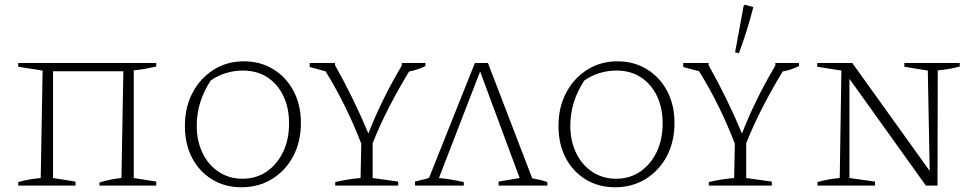

<svg xmlns="http://www.w3.org/2000/svg" viewBox="-20 -784 4117 811"><path d="M204 -483V-32L299 -17V0H57V-15Q81 -22 105 -26Q129 -30 152 -32L160 -486L57 -502V-518H640V-503Q618 -498 594 -493.5Q570 -489 545 -487V-32L640 -17V0H400V-13Q447 -28 493 -32L501 -483Z M1000 7Q930 7 876 -26Q822 -59 791.5 -117Q761 -175 761 -252Q761 -331 793.5 -392.5Q826 -454 882.5 -489.5Q939 -525 1010 -525Q1080 -525 1134.5 -491.5Q1189 -458 1220 -399.5Q1251 -341 1251 -265Q1251 -186 1219 -125Q1187 -64 1130 -28.5Q1073 7 1000 7ZM1004 -29Q1062 -29 1106 -59Q1150 -89 1175.5 -141.5Q1201 -194 1201 -263Q1201 -329 1176.5 -379.5Q1152 -430 1108.5 -458Q1065 -486 1005 -486Q970 -486 935 -475.5Q900 -465 870 -444Q811 -354 811 -253Q811 -189 835.5 -138Q860 -87 904 -58Q948 -29 1004 -29Z M1396 0V-15Q1451 -28 1503 -32L1506 -177Q1474 -260 1436.5 -336Q1399 -412 1355 -483L1288 -501V-518H1395V-509Q1437 -434 1472 -362Q1507 -290 1536 -220Q1562 -287 1597 -359Q1632 -431 1677 -507V-518H1777V-505Q1745 -489 1708 -482Q1663 -408 1624 -332.5Q1585 -257 1554 -179V-32L1662 -17V0Z M1733 0V-17L1792 -32L1986 -518H2041L2228 -31Q2244 -28 2259 -24.5Q2274 -21 2292 -15V0H2086V-17L2175 -32L2008 -482L1834 -32Q1859 -30 1885.5 -25.5Q1912 -21 1939 -15V0Z M2578 7Q2508 7 2454 -26Q2400 -59 2369.5 -117Q2339 -175 2339 -252Q2339 -331 2371.5 -392.5Q2404 -454 2460.5 -489.5Q2517 -525 2588 -525Q2658 -525 2712.5 -491.5Q2767 -458 2798 -399.5Q2829 -341 2829 -265Q2829 -186 2797 -125Q2765 -64 2708 -28.5Q2651 7 2578 7ZM2582 -29Q2640 -29 2684 -59Q2728 -89 2753.5 -141.5Q2779 -194 2779 -263Q2779 -329 2754.5 -379.5Q2730 -430 2686.5 -458Q2643 -486 2583 -486Q2548 -486 2513 -475.5Q2478 -465 2448 -444Q2389 -354 2389 -253Q2389 -189 2413.5 -138Q2438 -87 2482 -58Q2526 -29 2582 -29Z M2974 0V-15Q3029 -28 3081 -32L3084 -177Q3052 -260 3014.5 -336Q2977 -412 2933 -483L2866 -501V-518H2973V-509Q3015 -434 3050 -362Q3085 -290 3114 -220Q3140 -287 3175 -359Q3210 -431 3255 -507V-518H3355V-505Q3323 -489 3286 -482Q3241 -408 3202 -332.5Q3163 -257 3132 -179V-32L3240 -17V0ZM3101 -559 3085 -563 3121 -759 3126 -764 3162 -754Q3137 -655 3101 -559Z M3800 -518H4034V-503Q4008 -496 3986.5 -492.5Q3965 -489 3941 -487L3940 0H3891L3568 -451V-32L3676 -17V0H3433V-15Q3457 -22 3480.5 -26Q3504 -30 3527 -32L3534 -486L3432 -502V-518H3580L3907 -62L3899 -486L3800 -502Z"/></svg>

Font: Piazzolla SC ExtraLight
Style: Regular
Weight: 200
Designer: Juan Pablo del Peral
Foundry: Huerta Tipografica
Version: Version 1.330